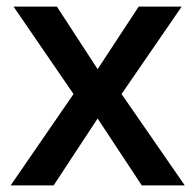

<svg xmlns="http://www.w3.org/2000/svg" viewBox="-20 -560 591 580"><path d="M202.1 -275.9 21 -540H151.9L274.9 -351.1L398.9 -540H528.8L347.2 -275.9L538.1 0H408.2L274.9 -202.1L142.1 0H12.2Z"/></svg>

Font: f0_41340          
Style: Regular
Weight: 600
Foundry: Ascender Corporation
Version: Version 1.10